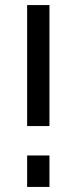

<svg xmlns="http://www.w3.org/2000/svg" viewBox="-20 -737 302 757"><path d="M175 -240V-717H87V-240ZM175 0V-124H87V0Z"/></svg>

Font: Raleway Med
Style: Regular
Weight: 500
Designer: Matt McInerney, Pablo Impallari, Rodrigo Fuenzalida
Foundry: Matt McInerney, Pablo Impallari, Rodrigo Fuenzalida
Version: Version 3.00 July 28, 2015